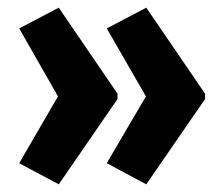

<svg xmlns="http://www.w3.org/2000/svg" viewBox="-20 -620 580 500"><path d="M514 -362 361 -140 258 -195 360 -369 258 -546 361 -600 514 -376ZM286 -362 133 -140 30 -195 131 -369 30 -546 133 -600 286 -376Z"/></svg>

Font: Noto Sans Kannada UI ExtraCondensed ExtraBold
Style: Regular
Weight: 800
Width: 2
Designer: Jelle Bosma - Monotype Design Team
Foundry: Monotype Imaging Inc.
Version: Version 2.005; ttfautohint (v1.8.4.7-5d5b)